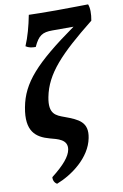

<svg xmlns="http://www.w3.org/2000/svg" viewBox="-103 -768 690 1075"><g transform="rotate(-10 242.0 -230.5)"><path d="M479 -617C486 -654 486 -689 477 -710C451 -710 371 -708 294 -708C230 -708 168 -709 140 -710C128 -648 112 -589 91 -540C107 -529 125 -526 147 -526C175 -587 198 -601 255 -601H375C141 -435 54 -339 29 -204C4 -71 58 -29 136 -8C176 3 237 14 226 72C219 109 184 152 112 208C110 227 119 242 132 249C220 215 329 136 350 28C368 -61 314 -84 238 -112C191 -129 150 -143 168 -237C193 -367 286 -463 479 -617Z"/></g></svg>

Font: Vollkorn Semibold
Style: Italic
Weight: 600
Italic angle: -11°
Designer: Friedrich Althausen
Foundry: Friedrich Althausen
Version: Version 4.015;PS 004.015;hotconv 1.0.88;makeotf.lib2.5.64775